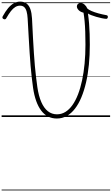

<svg xmlns="http://www.w3.org/2000/svg" viewBox="-20 -1447 1382 2375"><path d="M683 19Q564 19 490 -78.5Q416 -176 389 -361Q380 -424 372.5 -490.5Q365 -557 358.5 -632Q352 -707 346.5 -795Q341 -883 335 -987.5Q329 -1092 322 -1217Q319 -1270 309 -1305.5Q299 -1341 279.5 -1359Q260 -1377 227 -1377Q197 -1377 169.5 -1360.5Q142 -1344 115 -1309.5Q88 -1275 56 -1219Q51 -1211 43 -1208.5Q35 -1206 23 -1212Q11 -1219 10 -1227.5Q9 -1236 14 -1246Q47 -1306 80.5 -1346Q114 -1386 151 -1406.5Q188 -1427 229 -1427Q278 -1427 309 -1403Q340 -1379 356 -1333Q372 -1287 376 -1218Q382 -1085 388 -979Q394 -873 399.5 -787.5Q405 -702 411.5 -631Q418 -560 425.5 -497Q433 -434 442 -370Q458 -260 491 -184.5Q524 -109 572.5 -71Q621 -33 685 -33Q741 -33 789 -62.5Q837 -92 876 -147Q915 -202 945 -279.5Q975 -357 995.5 -453.5Q1016 -550 1026.5 -661Q1037 -772 1037 -895Q1037 -981 1034.5 -1053.5Q1032 -1126 1026.5 -1185Q1021 -1244 1013 -1290Q975 -1299 953 -1321.5Q931 -1344 931 -1367Q931 -1386 943.5 -1398Q956 -1410 977 -1410Q1003 -1410 1025.5 -1390.5Q1048 -1371 1060 -1342Q1075 -1327 1111.5 -1311Q1148 -1295 1197.5 -1281.5Q1247 -1268 1298 -1259Q1308 -1257 1311.5 -1250Q1315 -1243 1314 -1234.5Q1313 -1226 1307.5 -1219.5Q1302 -1213 1292 -1214Q1271 -1215 1238 -1222Q1205 -1229 1170.5 -1239Q1136 -1249 1108 -1260Q1080 -1271 1068 -1280Q1077 -1217 1082 -1154Q1087 -1091 1089 -1026.5Q1091 -962 1091 -893Q1091 -764 1079.5 -646.5Q1068 -529 1044.5 -427.5Q1021 -326 987 -244Q953 -162 907.5 -103Q862 -44 806 -12.5Q750 19 683 19ZM0 898H1342V908H0ZM0 -20H1342V0H0ZM0 -505H1342V-500H0ZM0 -1418H1342V-1408H0Z"/></svg>

Font: Playwrite FR Trad Guides
Style: Regular
Weight: 400
Designer: Veronika Burian, José Scaglione
Foundry: TypeTogether
Version: Version 1.003